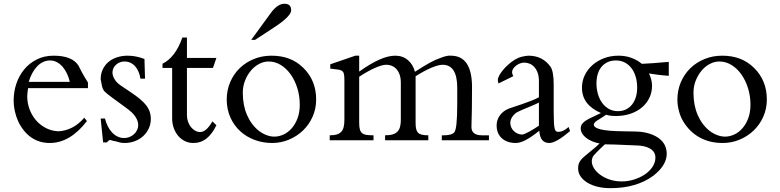

<svg xmlns="http://www.w3.org/2000/svg" viewBox="-20 -732 4070 1002"><path d="M344.2 -304.7Q339.4 -327.1 329.8 -347.4Q320.3 -367.7 307.1 -383.1Q293.9 -398.4 277.1 -407.5Q260.3 -416.5 241.2 -416.5Q221.7 -416.5 204.8 -408.4Q188 -400.4 173.8 -385.7Q159.7 -371.1 148.4 -350.3Q137.2 -329.6 129.9 -304.7ZM439 -272H126.5Q122.1 -242.7 122.1 -229.5Q122.1 -195.3 133.8 -163.1Q145.5 -130.9 166.7 -105.7Q188 -80.6 217.8 -64.7Q247.6 -48.8 283.2 -46.9Q319.3 -47.9 354.5 -65.2Q389.6 -82.5 419.9 -117.7L433.6 -100.1Q345.7 14.2 239.7 14.2Q185.1 14.2 143.3 -14.6Q101.6 -43.5 75.2 -98.1Q64 -123 57.6 -151.1Q51.3 -179.2 51.3 -208.5Q51.3 -253.4 65.4 -295.4Q79.6 -337.4 106.4 -369.9Q133.3 -402.3 172.1 -421.9Q210.9 -441.4 260.3 -441.4Q306.6 -441.4 338.9 -429.2Q371.1 -417 388.7 -391.1Q396 -375.5 408.2 -353.3Q420.4 -331.1 439 -301.3Z M767.1 -111.3Q767.1 -84.5 756.3 -61.5Q745.6 -38.6 727.3 -21.7Q709 -4.9 684.1 4.6Q659.2 14.2 630.4 14.2Q617.7 14.2 605.5 11.5Q593.3 8.8 582 4.9Q573.7 4.4 565.7 1.5Q557.6 -1.5 554.7 -1.5Q551.8 -1.5 547.1 1.7Q542.5 4.9 538.6 11.2H518.1L505.4 -113.3H527.8Q533.2 -91.8 542.5 -73.2Q551.8 -54.7 564.5 -41Q577.1 -27.3 593.3 -19.5Q609.4 -11.7 627.9 -11.7Q642.1 -11.7 655.3 -16.8Q668.5 -22 678.7 -31Q689 -40 695.1 -52.7Q701.2 -65.4 701.2 -80.6Q701.2 -95.2 693.1 -111.6Q685.1 -127.9 668 -145Q662.1 -150.9 650.9 -159.7Q639.6 -168.5 625.7 -178.5Q611.8 -188.5 596.9 -199.5Q582 -210.4 568.1 -220.5Q554.2 -230.5 543 -239.5Q531.7 -248.5 525.4 -254.9Q516.1 -266.1 512 -283.9Q507.8 -301.8 505.4 -318.4Q505.4 -346.2 515.9 -368.9Q526.4 -391.6 544.9 -407.7Q563.5 -423.8 589.6 -432.6Q615.7 -441.4 646.5 -441.4Q689 -441.4 733.9 -424.3L736.8 -321.3H712.9Q710 -341.3 702.9 -357.7Q695.8 -374 685.3 -386Q674.8 -397.9 660.6 -404.5Q646.5 -411.1 629.4 -411.1Q617.7 -411.1 606.4 -407Q595.2 -402.8 586.4 -395Q577.6 -387.2 572.3 -376.7Q566.9 -366.2 566.9 -353.5Q566.9 -339.4 575.7 -322.5Q584.5 -305.7 600.1 -293.5Q604 -289.6 620.6 -278.8Q637.2 -268.1 661.1 -251.5Q689 -232.9 709.2 -216.3Q729.5 -199.7 742.2 -183.3Q754.9 -167 761 -149.4Q767.1 -131.8 767.1 -111.3Z M1109.4 -78.6Q1087.4 -32.7 1057.9 -9.3Q1028.3 14.2 988.8 14.2Q964.8 14.2 944.6 4.2Q924.3 -5.9 909.7 -23.2Q895 -40.5 886.7 -64Q878.4 -87.4 878.4 -113.8V-377.4H828.1V-399.4Q860.4 -415 886.7 -449Q913.1 -482.9 931.6 -536.1H955.6V-429.7H1109.4L1091.3 -377.4H955.6V-130.4Q955.6 -113.8 960.9 -97.9Q966.3 -82 975.8 -69.8Q985.4 -57.6 997.8 -50.3Q1010.3 -43 1024.4 -43Q1057.1 -43 1088.4 -98.6Z M1499.5 -677.2Q1499 -663.6 1480.2 -643.6Q1461.4 -623.5 1426.3 -599.6Q1398.4 -581.1 1368.4 -561.3Q1338.4 -541.5 1311 -523.9H1291L1393.6 -664.6Q1410.2 -687.5 1428.2 -700Q1446.3 -712.4 1463.4 -712.4Q1482.4 -712.4 1491 -703.9Q1499.5 -695.3 1499.5 -677.2ZM1544.4 -185.5Q1544.4 -231.4 1531.5 -272.5Q1518.6 -313.5 1496.6 -344.2Q1474.6 -375 1445.1 -393.1Q1415.5 -411.1 1381.8 -411.1Q1356.4 -411.1 1332 -398.2Q1307.6 -385.3 1288.8 -362.8Q1270 -340.3 1258.5 -310.8Q1247.1 -281.2 1247.1 -248Q1247.1 -183.1 1268.8 -132.6Q1290.5 -82 1330.1 -49.8Q1348.6 -35.6 1369.9 -27.3Q1391.1 -19 1411.6 -19Q1436.5 -19 1460.4 -30.3Q1484.4 -41.5 1502.9 -63Q1521.5 -84.5 1533 -115.2Q1544.4 -146 1544.4 -185.5ZM1629.9 -212.9Q1629.9 -164.6 1611.3 -122.8Q1592.8 -81.1 1561 -50.8Q1529.3 -20.5 1487.8 -3.2Q1446.3 14.2 1399.9 14.2Q1352.5 14.2 1309.8 -1.5Q1267.1 -17.1 1234.6 -46.4Q1202.1 -75.7 1183.1 -117.2Q1164.1 -158.7 1163.1 -210.4Q1163.1 -261.2 1181.4 -303.7Q1199.7 -346.2 1231.4 -376.7Q1263.2 -407.2 1305.7 -424.3Q1348.1 -441.4 1396.5 -441.4Q1447.3 -441.4 1488.5 -426Q1529.8 -410.6 1563.5 -377.4Q1629.9 -312 1629.9 -212.9Z M2531.7 0H2285.6V-25.9H2296.9Q2315.4 -25.9 2329.3 -29.5Q2343.3 -33.2 2350.1 -40.5Q2366.2 -56.6 2366.2 -189V-273.9Q2366.2 -394 2289.6 -394Q2277.8 -394 2262.5 -389.6Q2247.1 -385.3 2228.8 -377.4Q2210.4 -369.6 2190.4 -358.6Q2170.4 -347.7 2148.9 -334V-89.8Q2148.9 -70.8 2151.9 -58.6Q2154.8 -46.4 2162.1 -39.1Q2169.4 -31.7 2182.4 -28.8Q2195.3 -25.9 2215.3 -25.9V0H1989.7V-25.9Q2013.7 -25.9 2029.5 -30.8Q2045.4 -35.6 2054.7 -45.7Q2064 -55.7 2067.9 -70.8Q2071.8 -85.9 2071.8 -106V-303.7Q2071.8 -323.7 2066.4 -340.3Q2061 -356.9 2051 -368.9Q2041 -380.9 2026.9 -387.5Q2012.7 -394 1995.1 -394Q1983.9 -394 1968.5 -389.4Q1953.1 -384.8 1935.1 -376.7Q1917 -368.7 1896.5 -357.2Q1876 -345.7 1854.5 -331.5V-89.8Q1854.5 -68.8 1858.2 -56.2Q1861.8 -43.5 1870.6 -36.6Q1879.4 -29.8 1893.8 -27.8Q1908.2 -25.9 1929.2 -25.9V0H1700.7V-25.9Q1722.2 -25.9 1736.8 -30Q1751.5 -34.2 1760.5 -43.7Q1769.5 -53.2 1773.4 -68.6Q1777.3 -84 1777.3 -106V-315.4Q1777.3 -337.9 1774.2 -348.4Q1771 -358.9 1762.7 -363.5Q1754.4 -368.2 1740 -369.4Q1725.6 -370.6 1703.6 -374V-396.5L1834.5 -441.4H1854.5V-358.4Q1915 -401.4 1960.9 -421.4Q2006.8 -441.4 2042.5 -441.4Q2081.5 -441.4 2108.6 -418.5Q2135.7 -395.5 2145.5 -357.4Q2170.4 -373.5 2189.2 -385Q2208 -396.5 2223.4 -404.8Q2238.8 -413.1 2252.4 -419.2Q2266.1 -425.3 2280.3 -430.2Q2293 -435.5 2307.1 -439Q2321.3 -442.4 2333 -441.4Q2443.4 -441.4 2443.4 -276.9Q2443.4 -157.2 2440.4 -71.3V-68.4Q2440.4 -47.9 2454.1 -36.9Q2467.8 -25.9 2494.6 -25.9H2531.7Z M2792.5 -196.8Q2787.1 -193.8 2776.9 -189.2Q2766.6 -184.6 2754.4 -179.4Q2742.2 -174.3 2729 -168.9Q2715.8 -163.6 2704.3 -158.4Q2692.9 -153.3 2684.6 -149.4Q2676.3 -145.5 2673.3 -143.1Q2659.7 -132.8 2651.4 -118.9Q2643.1 -105 2643.1 -90.3Q2643.1 -78.1 2648.2 -66.9Q2653.3 -55.7 2661.9 -47.6Q2670.4 -39.6 2681.6 -34.7Q2692.9 -29.8 2705.1 -29.8Q2709.5 -29.8 2718.8 -33.7Q2728 -37.6 2740 -43.9Q2752 -50.3 2765.6 -58.8Q2779.3 -67.4 2792.5 -76.2ZM2955.1 -47.9Q2881.8 14.2 2846.7 14.2Q2822.8 14.2 2809.8 -1Q2796.9 -16.1 2794.4 -49.8Q2755.4 -18.1 2725.1 -2Q2694.8 14.2 2672.4 14.2Q2626 14.2 2598.9 -10.5Q2571.8 -35.2 2571.8 -77.6Q2571.8 -105 2587.4 -127.9Q2603 -150.9 2631.3 -163.6Q2638.7 -167 2658.7 -173.3Q2678.7 -179.7 2702.9 -188Q2727.1 -196.3 2751.7 -205.8Q2776.4 -215.3 2792.5 -224.6V-307.6Q2792.5 -335 2785.4 -353.5Q2778.3 -372.1 2767.3 -383.5Q2756.3 -395 2742.7 -400.1Q2729 -405.3 2715.8 -405.3Q2705.6 -405.3 2694.3 -401.1Q2683.1 -397 2673.8 -389.9Q2664.6 -382.8 2658.4 -373.8Q2652.3 -364.7 2652.3 -355Q2652.3 -347.2 2658.7 -334.5L2581.5 -296.4Q2578.1 -307.1 2578.1 -314.5Q2578.1 -324.7 2585.7 -338.6Q2593.3 -352.5 2605.5 -367.2Q2617.7 -381.8 2633.5 -395.8Q2649.4 -409.7 2665.5 -419.9Q2684.1 -431.2 2702.6 -435.8Q2721.2 -440.4 2737.8 -441.4Q2811.5 -441.4 2852.5 -384.3Q2860.8 -373 2865.2 -349.1Q2869.6 -325.2 2869.6 -289.6V-147Q2869.6 -111.3 2870.8 -90.8Q2872.1 -70.3 2875 -59.8Q2877.9 -49.3 2882.8 -46.6Q2887.7 -43.9 2895 -43.9Q2918.9 -43.9 2947.3 -69.3Z M3305.2 -273.9Q3305.2 -305.7 3297.4 -331.8Q3289.6 -357.9 3275.1 -376.7Q3260.7 -395.5 3240.2 -406Q3219.7 -416.5 3194.3 -416.5Q3170.4 -416.5 3151.6 -408Q3132.8 -399.4 3119.6 -383.8Q3106.4 -368.2 3099.6 -345.9Q3092.8 -323.7 3092.8 -296.4Q3092.8 -268.1 3100.3 -241.7Q3107.9 -215.3 3122.1 -195.6Q3136.2 -175.8 3157.2 -163.8Q3178.2 -151.9 3204.6 -151.9Q3228 -151.9 3246.6 -160.9Q3265.1 -169.9 3278.1 -186Q3291 -202.1 3298.1 -224.6Q3305.2 -247.1 3305.2 -273.9ZM3400.4 90.3Q3400.4 74.2 3392.6 62.3Q3384.8 50.3 3370.8 42.5Q3356.9 34.7 3338.1 30.8Q3319.3 26.9 3297.9 26.9Q3281.2 26.4 3262.2 25.4Q3243.2 24.4 3223.9 23.7Q3204.6 22.9 3185.3 22.2Q3166 21.5 3148.4 21.5Q3139.2 21.5 3137.2 21Q3132.3 25.4 3125.2 32Q3118.2 38.6 3110.1 46.4Q3102.1 54.2 3093.8 62.7Q3085.4 71.3 3078.1 79.6Q3073.2 86.4 3070.8 94.2Q3068.4 102.1 3068.4 109.4Q3068.4 127.4 3079.8 146Q3091.3 164.6 3112.1 179.9Q3132.8 195.3 3161.6 205.1Q3190.4 214.8 3225.1 214.8Q3256.3 214.8 3287.6 205.3Q3318.8 195.8 3344 179.2Q3369.1 162.6 3384.8 139.6Q3400.4 116.7 3400.4 90.3ZM3470.2 -336.4Q3440.4 -338.4 3415.3 -341.6Q3390.1 -344.7 3366.7 -348.6Q3375 -332 3378.9 -315.7Q3382.8 -299.3 3382.8 -283.7Q3382.8 -251.5 3369.6 -222.9Q3356.4 -194.3 3331.8 -172.9Q3307.1 -151.4 3271.7 -138.9Q3236.3 -126.5 3191.4 -126.5Q3180.2 -126.5 3168 -127.9Q3155.8 -129.4 3143.1 -133.3Q3138.7 -129.9 3129.2 -123.8Q3119.6 -117.7 3106 -108.9Q3079.1 -94.2 3079.1 -81.5Q3079.1 -48.3 3230.5 -46.9Q3268.6 -46.4 3294.4 -45.7Q3320.3 -44.9 3332.5 -43Q3366.2 -37.6 3390.4 -26.6Q3414.6 -15.6 3429.9 -0.7Q3445.3 14.2 3452.4 32.5Q3459.5 50.8 3459.5 70.8Q3459.5 101.6 3440.4 131.6Q3421.4 161.6 3386.2 187.5Q3344.2 217.8 3288.8 233.9Q3233.4 250 3165 250Q3129.9 250 3099.4 242.7Q3068.8 235.4 3046.1 221.7Q3023.4 208 3010.3 189.2Q2997.1 170.4 2997.1 147Q2997.1 134.8 2999.5 125.5Q3002 116.2 3008.1 107.4Q3014.2 98.6 3024.7 88.9Q3035.2 79.1 3051.3 66.4Q3059.1 60.1 3067.4 53.2Q3075.7 46.4 3083.5 39.8Q3091.3 33.2 3097.9 27.3Q3104.5 21.5 3108.9 16.6Q3089.4 13.2 3071.5 5.9Q3053.7 -1.5 3040 -11.7Q3026.4 -22 3018.6 -34.7Q3010.7 -47.4 3010.7 -61.5Q3010.7 -76.2 3018.6 -86.2Q3026.4 -96.2 3040.3 -104.7Q3054.2 -113.3 3073.5 -121.8Q3092.8 -130.4 3116.2 -142.1Q3066.9 -163.6 3042 -196.3Q3017.1 -229 3017.1 -274.9Q3017.1 -308.6 3031.5 -338.9Q3045.9 -369.1 3071.3 -391.8Q3096.7 -414.6 3131.6 -428Q3166.5 -441.4 3208 -441.4Q3244.6 -441.4 3275.6 -429.9Q3306.6 -418.5 3329.6 -398.9Q3358.4 -399.9 3392.3 -402.6Q3426.3 -405.3 3458 -408.2Q3460.4 -408.2 3464.1 -408.2Q3467.8 -408.2 3470.2 -409.2Z M3896.5 -185.5Q3896.5 -231.4 3883.5 -272.5Q3870.6 -313.5 3848.6 -344.2Q3826.7 -375 3797.1 -393.1Q3767.6 -411.1 3733.9 -411.1Q3708.5 -411.1 3684.1 -398.2Q3659.7 -385.3 3640.9 -362.8Q3622.1 -340.3 3610.6 -310.8Q3599.1 -281.2 3599.1 -248Q3599.1 -183.1 3620.8 -132.6Q3642.6 -82 3682.1 -49.8Q3700.7 -35.6 3721.9 -27.3Q3743.2 -19 3763.7 -19Q3788.6 -19 3812.5 -30.3Q3836.4 -41.5 3855 -63Q3873.5 -84.5 3885 -115.2Q3896.5 -146 3896.5 -185.5ZM3981.9 -212.9Q3981.9 -164.6 3963.4 -122.8Q3944.8 -81.1 3913.1 -50.8Q3881.3 -20.5 3839.8 -3.2Q3798.3 14.2 3752 14.2Q3683.6 14.2 3631.6 -14.4Q3579.6 -43 3546.4 -97.2Q3531.7 -120.6 3523.7 -150.9Q3515.6 -181.2 3515.1 -210.4Q3515.1 -261.2 3533.4 -303.7Q3551.8 -346.2 3583.5 -376.7Q3615.2 -407.2 3657.7 -424.3Q3700.2 -441.4 3748.5 -441.4Q3799.3 -441.4 3840.6 -426Q3881.8 -410.6 3915.5 -377.4Q3981.9 -312 3981.9 -212.9Z"/></svg>

Font: HM XNiloofar
Style: Regular
Weight: 400
Designer: Hossein Movahhedian
Version: Version 2.8, 2015